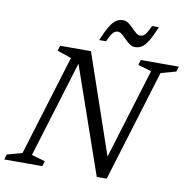

<svg xmlns="http://www.w3.org/2000/svg" viewBox="-110 -977 1062 1077"><g transform="rotate(10 421.0 -439.0)"><path d="M560 -90.5 542.5 -88.5 708.5 -630.5 632 -653 641 -682.5H857.5L848.5 -653L762.5 -629.5L568 6.5H511.5L290 -630.5L306 -620L132 -52L209 -29.5L200 0H-16.5L-8 -29.5L78 -53L253 -625L172.5 -653L181.5 -682.5H357ZM709 -881Q686.5 -827 668.8 -798.2Q651 -769.5 633.8 -758.8Q616.5 -748 595.5 -748Q579 -748 564.2 -758.5Q549.5 -769 536.8 -782.5Q524 -796 511.5 -806.2Q499 -816.5 487 -816.5Q478 -816.5 469.8 -812Q461.5 -807.5 452.5 -793.8Q443.5 -780 430.5 -752H391.5Q414 -806 431.8 -834.8Q449.5 -863.5 466.8 -874.2Q484 -885 505 -885Q521.5 -885 536.2 -874.5Q551 -864 563.8 -850.5Q576.5 -837 589 -826.8Q601.5 -816.5 613.5 -816.5Q622.5 -816.5 630.8 -821Q639 -825.5 648.2 -839.5Q657.5 -853.5 670 -881Z"/></g></svg>

Font: Newsreader
Style: Italic
Weight: 400
Italic angle: -17°
Designer: Hugues Gentile
Foundry: Production Type
Version: Version 1.003